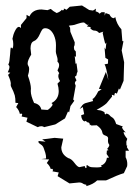

<svg xmlns="http://www.w3.org/2000/svg" viewBox="-20 -462 484 685"><path d="M148.9 -69.8Q151.9 -69.8 159.7 -77.4Q167.5 -85 167.5 -88.9Q167.5 -91.8 163.6 -94.2Q189.5 -107.4 189.5 -137.2Q189.5 -148.9 185.1 -163.6L194.3 -172.9Q188 -182.6 188 -190.9Q188 -197.3 191.4 -200.7L185.1 -210.9Q190.9 -221.7 190.9 -229.5Q190.9 -237.3 185.1 -241.7L185.5 -249.5Q185.5 -253.9 182.4 -263.4Q179.2 -272.9 179.2 -277.8L179.7 -300.8Q179.7 -320.3 171.9 -337.4Q160.2 -361.3 141.1 -361.3Q133.8 -361.3 129.9 -355.2Q126 -349.1 122.6 -341.3Q113.3 -319.8 101.1 -315.4Q88.9 -311 88.9 -289.1L91.3 -267.1Q78.6 -246.6 78.6 -235.8Q78.6 -230 81.3 -226.6Q84 -223.1 84 -215.8Q84 -205.6 79.6 -191.9Q90.3 -162.1 90.3 -146L89.8 -137.2Q89.8 -120.6 101.6 -94.7Q123.5 -89.8 127.4 -71.3Q144 -69.8 148.9 -69.8ZM288.1 202.1V197.3Q278.3 195.3 276.4 193.4Q271 189 262.2 189L228 192.4L185.5 166.5L189.5 153.3L167.5 149.4L169.4 143.6L166 140.1L161.1 141.1Q158.2 129.9 147 119.6L155.3 106.9L127.4 105.5L144.5 103.5Q144.5 91.8 141.6 83Q138.7 74.2 135.7 65.9Q132.8 57.6 125 53Q117.2 48.3 117.2 44.4L117.7 41L142.6 43.5L130.4 35.2Q143.1 34.2 174.8 29.8L205.6 32.7L198.7 63.5Q198.7 88.9 223.6 102.1Q234.9 104.5 245.8 119.4Q256.8 134.3 263.7 134.3L282.2 130.4L284.7 137.2L284.2 138.2L289.6 135.3L287.6 128.9L292.5 127.4Q298.3 134.8 311.5 134.8L325.7 135.3Q333.5 135.3 343.3 133.3L339.8 128.9Q358.9 122.1 361.3 101.1L369.1 100.1L360.4 87.4L361.3 75.2L367.2 73.7L362.3 69.3Q368.7 62.5 370.1 55.7L369.1 53.2Q365.2 48.8 365.2 40L365.7 31.2Q365.7 24.9 356 21.7Q346.2 18.6 345.2 11.2Q343.8 -2 325.2 -15.1L305.2 -14.2L304.7 -17.6L300.8 -14.6Q300.8 -25.9 291 -25.9L286.1 -30.8L281.7 -28.8Q271 -32.2 269.5 -50.8L280.3 -54.7L275.4 -80.1L264.2 -73.2L273.9 -86.9Q279.8 -93.3 289.1 -95.2L312 -101.6L310.1 -108.9Q317.9 -111.3 330.6 -136.2L342.8 -143.6L333 -145L357.9 -205.6L366.7 -176.3Q358.9 -224.6 353 -232.4L365.2 -234.9L365.7 -250L356 -255.4L353 -292.5L356.9 -285.6L359.4 -310.1L355.5 -305.2Q350.6 -322.8 346.2 -344.7L348.6 -349.1L333.5 -344.2Q327.1 -353 315.4 -353Q310.1 -353 302.2 -360.8L303.7 -365.2L290 -367.7L296.4 -374.5L291.5 -373L279.8 -381.8Q269.5 -381.8 256.6 -377Q243.7 -372.1 237.1 -371.8Q230.5 -371.6 225.6 -370.1L230 -363.3L231 -348.6L246.6 -311L246.1 -300.8Q243.7 -296.9 243.7 -293.5Q243.7 -285.2 247.1 -281.7Q250.5 -280.3 250.5 -276.9L251 -259.3L246.6 -261.7L249.5 -234.4L252.9 -236.3L256.8 -207Q253.4 -200.2 252.9 -192.9L247.1 -188L252.9 -175.3Q247.1 -169.9 247.1 -164.6L250 -156.2Q248.5 -146.5 241.2 -106.9L245.1 -102.5L231.4 -83.5L226.6 -61L222.7 -64.5L211.9 -39.6L177.2 -18.1L137.2 -8.3Q133.8 -11.7 127.4 -11.7Q120.6 -11.7 114.7 -8.3L74.2 -27.8L78.1 -42L57.1 -46.4L59.1 -53.2Q59.1 -56.6 55.7 -56.6L50.8 -55.7Q48.3 -68.8 37.6 -80.1L45.4 -94.2L35.2 -95.2Q35.2 -111.8 32.7 -121.6Q28.3 -136.2 21 -149.9Q18.1 -154.8 18.1 -159.2L18.6 -163.1Q18.6 -173.3 8.8 -194.8L16.6 -202.6L7.8 -204.1Q13.7 -216.3 13.7 -223.1Q13.7 -227.1 11.7 -228.8Q9.8 -230.5 9.8 -232.4Q9.8 -233.4 10.7 -234.4Q13.7 -237.3 16.1 -268.6Q17.1 -293 19.5 -293L23.4 -289.1Q27.3 -289.1 27.3 -305.2Q27.3 -315.4 24.4 -323.7Q26.9 -338.4 33.2 -351.1Q40.5 -366.2 47.4 -366.2Q50.8 -366.2 54.7 -361.8V-373L74.7 -397.5V-409.2L85 -403.3Q96.2 -428.2 127.9 -428.2L149.4 -425.8L161.1 -430.2Q170.4 -421.4 179.7 -417L182.1 -415.5Q194.3 -419.4 200.7 -427.2L203.6 -424.8L207.5 -426.3L208 -431.6L217.3 -427.2L229 -438L272.5 -442.4L298.3 -426.3L311.5 -424.3Q314.5 -425.3 322.3 -431.2L321.3 -421.4Q331.5 -418.9 335 -413.1L342.3 -418.5H353.5V-406.2L356.9 -415.5L370.6 -410.6Q376.5 -397 386.7 -397L391.1 -401.4Q396.5 -375 413.1 -357.4L416.5 -315.4L420.4 -314.9L414.1 -282.2L422.9 -239.7Q420.9 -190.9 420.9 -173.8L407.7 -142.1L404.3 -146.5L397 -127.9L392.1 -130.4Q388.2 -130.4 388.2 -121.1L378.9 -124L379.9 -117.7L360.4 -93.8Q349.6 -83.5 324.7 -70.3L333 -68.8Q340.8 -68.8 352.5 -62Q353 -55.2 356 -53.7L360.4 -57.1Q368.7 -54.2 371.3 -50.5Q374 -46.9 378.9 -43.9Q388.2 -40 394.5 -19.5L418.5 -10.7L415.5 -8.3Q415.5 -2 428.7 10.7L420.9 8.8Q420.9 18.1 434.1 33.2L430.7 43.5L431.2 57.1H434.1L432.6 63L440.4 75.7H428.2V99.1Q434.1 109.9 434.1 123.5L433.6 130.9L421.9 155.8Q401.4 161.6 358.4 181.6H326.7Q313 195.3 288.1 202.1Z"/></svg>

Font: Truetypewriter PolyglOTT
Style: Regular
Weight: 400
Designer: Sergey Beatoff a.k.a. Sam_T
Version: Version 3.76